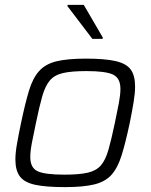

<svg xmlns="http://www.w3.org/2000/svg" viewBox="-20 -758 618 786"><path d="M246 8Q168 8 124 -1.5Q80 -11 61.5 -35.5Q43 -60 43 -105Q43 -132 49.5 -169Q56 -206 66 -254Q83 -335 98.5 -386.5Q114 -438 140 -467Q166 -496 211 -507Q256 -518 332 -518Q409 -518 453 -508Q497 -498 515 -473.5Q533 -449 533 -404Q533 -377 527 -340Q521 -303 511 -254Q494 -174 478 -122.5Q462 -71 436.5 -42.5Q411 -14 366 -3Q321 8 246 8ZM244 -43Q304 -43 339 -51Q374 -59 393 -81Q412 -103 424 -145Q436 -187 450 -254Q460 -301 466.5 -335.5Q473 -370 473 -394Q473 -438 443 -452.5Q413 -467 334 -467Q273 -467 238 -459Q203 -451 184 -428.5Q165 -406 153 -364Q141 -322 127 -254Q117 -207 110.5 -173Q104 -139 104 -115Q104 -71 134 -57Q164 -43 244 -43ZM358 -599 256 -733 257 -738H323L401 -604L400 -599Z"/></svg>

Font: Saira Light
Style: Italic
Weight: 300
Italic angle: -12°
Designer: Hector Gatti with collaboration of the Omnibus-Type team
Foundry: Omnibus-Type
Version: Version 1.100; ttfautohint (v1.8.3)